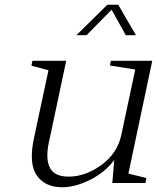

<svg xmlns="http://www.w3.org/2000/svg" viewBox="-20 -774 664 812"><path d="M552 -480 445 -497 449 -517H624L523 -40L599 -21L595 0H455L463 -97Q424 -45 361 -13.5Q298 18 243 18Q170 18 135 -33Q100 -84 125 -196L185 -477L113 -496L117 -517H260L190 -187Q171 -110 189 -68.5Q207 -27 270 -27Q341 -27 408.5 -76Q476 -125 493 -203ZM480 -754 555 -625H512L452 -733L346 -625H303L434 -754Z"/></svg>

Font: Afta serif
Style: Italic
Weight: 400
Italic angle: -12°
Designer: parq.ink
Foundry: Oriol Esparraguera Font
Version: Version 1.000